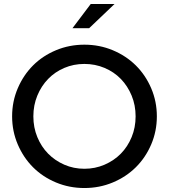

<svg xmlns="http://www.w3.org/2000/svg" viewBox="-20 -936 851 967"><path d="M41 0ZM770 -350Q770 -275 741.5 -208.5Q713 -142 664 -93.5Q615 -45 548 -17Q481 11 405 11Q329 11 262 -17Q195 -45 146.5 -93.5Q98 -142 69.5 -208.5Q41 -275 41 -350Q41 -425 69.5 -491.5Q98 -558 146.5 -606.5Q195 -655 262 -683Q329 -711 405 -711Q481 -711 548 -683Q615 -655 664 -606.5Q713 -558 741.5 -491.5Q770 -425 770 -350ZM663 -350Q663 -406 643 -454.5Q623 -503 588.5 -538.5Q554 -574 506.5 -594Q459 -614 405 -614Q351 -614 304 -594Q257 -574 222.5 -538.5Q188 -503 168 -454.5Q148 -406 148 -350Q148 -294 168 -245.5Q188 -197 222.5 -162Q257 -127 304 -106.5Q351 -86 405 -86Q459 -86 506.5 -106.5Q554 -127 588.5 -162Q623 -197 643 -245.5Q663 -294 663 -350ZM437 -916H557L429 -794H345Z"/></svg>

Font: Red Hat Display Medium
Style: Regular
Weight: 500
Designer: Pentagram / MCKL
Foundry: Pentagram / MCKL
Version: Version 1.005; Red Hat Display Medium